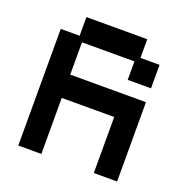

<svg xmlns="http://www.w3.org/2000/svg" viewBox="-118 -740 828 860"><g transform="rotate(20 296.0 -310.5)"><path d="M60 12V-544H150V-633H440V-544H531V-432H420V-520H170V-366H531V12H420V-255H170V12Z"/></g></svg>

Font: Pixelify Sans Medium
Style: Regular
Weight: 500
Designer: Stefie Justprince
Foundry: Typecalism Foundryline
Version: Version 1.000;February 13, 2025;FontCreator 15.0.0.3015 64-b